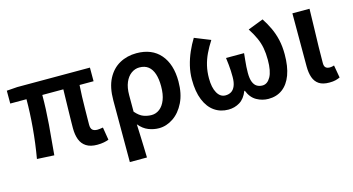

<svg xmlns="http://www.w3.org/2000/svg" viewBox="-82 -899 2624 1429"><g transform="rotate(-15 1230.0 -184.0)"><path d="M569 14Q517 14 485 -6.5Q453 -27 439 -64Q425 -101 425 -152Q425 -169 425.5 -202Q426 -235 427 -278Q428 -321 429 -366Q430 -411 431 -450H269Q269 -343 259.5 -224Q250 -105 239 7L107 0Q127 -115 137 -232Q147 -349 147 -450H22V-549L104 -555H664V-450H556Q553 -409 551.5 -362Q550 -315 549.5 -271Q549 -227 548.5 -194Q548 -161 548 -146Q548 -117 561 -105.5Q574 -94 599 -94Q612 -94 642 -99L658 -1Q643 5 620.5 9.5Q598 14 569 14Z M769 201V-274Q769 -375 803 -440Q837 -505 895 -537Q953 -569 1025 -569Q1144 -569 1209 -493.5Q1274 -418 1274 -286Q1274 -191 1241 -124Q1208 -57 1155.5 -21.5Q1103 14 1045 14Q1005 14 965 -1.5Q925 -17 892 -57Q894 -11 895.5 31Q897 73 898.5 114.5Q900 156 901 201ZM1017 -95Q1051 -95 1079 -116.5Q1107 -138 1123.5 -180Q1140 -222 1140 -284Q1140 -340 1127 -379.5Q1114 -419 1087.5 -440Q1061 -461 1019 -461Q985 -461 956 -440Q927 -419 910 -379Q893 -339 893 -281V-154Q925 -117 955.5 -106Q986 -95 1017 -95Z M1580 14Q1519 14 1472.5 -18.5Q1426 -51 1400 -115Q1374 -179 1374 -273Q1374 -325 1386.5 -377Q1399 -429 1420.5 -478Q1442 -527 1468 -569L1590 -520Q1561 -475 1540.5 -432Q1520 -389 1509.5 -344Q1499 -299 1499 -248Q1499 -177 1522.5 -135.5Q1546 -94 1586 -94Q1612 -94 1631 -106Q1650 -118 1661 -144.5Q1672 -171 1672 -213Q1672 -238 1671 -260Q1670 -282 1667.5 -306.5Q1665 -331 1661 -362H1800Q1797 -331 1794.5 -306.5Q1792 -282 1790.5 -260Q1789 -238 1789 -213Q1789 -168 1799.5 -142Q1810 -116 1828.5 -105Q1847 -94 1871 -94Q1909 -94 1933.5 -137.5Q1958 -181 1958 -268Q1958 -319 1950.5 -359.5Q1943 -400 1925.5 -439Q1908 -478 1879 -523L1998 -569Q2026 -526 2046.5 -482Q2067 -438 2078.5 -387.5Q2090 -337 2090 -276Q2090 -182 2066 -117.5Q2042 -53 1997 -19.5Q1952 14 1889 14Q1841 14 1798 -10Q1755 -34 1733 -90H1729Q1707 -34 1667.5 -10Q1628 14 1580 14Z M2357 14Q2307 14 2278 -5.5Q2249 -25 2236.5 -61Q2224 -97 2224 -146V-555H2356Q2355 -486 2352.5 -411Q2350 -336 2348.5 -266Q2347 -196 2347 -139Q2347 -114 2358 -104Q2369 -94 2390 -94Q2397 -94 2406 -95.5Q2415 -97 2423 -100L2440 -3Q2425 4 2406 9Q2387 14 2357 14Z"/></g></svg>

Font: Noto Sans HK SemiBold
Style: Regular
Weight: 600
Version: Version 2.004-H2;hotconv 1.0.118;makeotfexe 2.5.65603